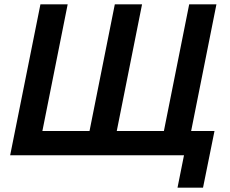

<svg xmlns="http://www.w3.org/2000/svg" viewBox="-20 -718 1065 888"><path d="M801 150H919L972 -112H864L981 -698H855L738 -112H520L637 -698H511L394 -112H176L293 -698H167L27 0H831Z"/></svg>

Font: Braiins Sans SemiBold
Style: Italic
Weight: 600
Italic angle: -11.31°
Designer: Mike Abbink, Paul van der Laan, Pieter van Rosmalen, Jiri Chlebus, Lubos Buracinsky
Foundry: Bold Monday, Sudetype
Version: Version 1.000;hotconv 1.0.109;makeotfexe 2.5.65596